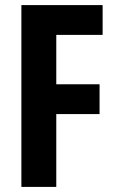

<svg xmlns="http://www.w3.org/2000/svg" viewBox="-20 -734 454 754"><path d="M201 0H64V-714H383V-597H201V-403H371V-286H201Z"/></svg>

Font: Noto Sans Thai ExtCond
Style: Bold
Weight: 700
Width: 2
Designer: Monotype Design Team
Foundry: Monotype Imaging Inc.
Version: Version 2.002; ttfautohint (v1.8.4.7-5d5b)